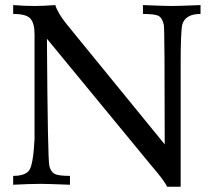

<svg xmlns="http://www.w3.org/2000/svg" viewBox="-20 -713 828 741"><path d="M677.2 7.8H624.5Q618.2 -11.2 563.5 -74.7L161.1 -563.5Q164.1 -100.1 170.4 -72.8Q176.3 -49.8 190.7 -42Q205.1 -34.2 250 -34.2V0Q162.1 -3.4 139.6 -3.4Q93.8 -3.4 30.8 0V-34.2Q74.2 -34.2 91.1 -53.5Q107.9 -72.8 113.3 -175.3V-581.5Q113.3 -622.1 97.9 -640.6Q82.5 -659.2 30.8 -659.2V-693.4Q74.7 -689.9 114.3 -689.9Q145.5 -689.9 193.4 -693.4Q203.1 -662.1 237.3 -619.6L615.7 -155.8Q615.7 -596.7 612.3 -616.7Q606.9 -643.1 592.8 -651.1Q578.6 -659.2 531.7 -659.2V-693.4Q616.2 -689.9 642.1 -689.9Q669.9 -689.9 753.9 -693.4V-659.2Q695.8 -659.2 683.6 -618.7Q677.2 -590.3 677.2 -466.8Z"/></svg>

Font: Kelvinch
Style: Regular
Weight: 400
Designer: Paul James MIller
Foundry: High-Logic / Made with FontCreator
Version: Version 3.30 September 23, 2016